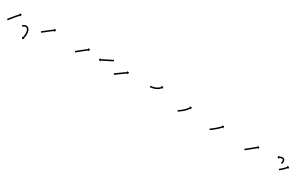

<svg xmlns="http://www.w3.org/2000/svg" viewBox="159 -1339 3932 2515"><g transform="rotate(30 2124.5 -82.0)"><path d="M-1.3 -21.2C-1.7 -20.7 -2.1 -20.3 -2.5 -19.8L12.5 -6.6C12.9 -7.1 13.3 -7.6 13.7 -8L13.8 -8L13.8 -8.1C14.9 -9.4 16.1 -10.8 17.3 -12.2C17.3 -12.2 17.3 -12.2 17.3 -12.2C17.3 -12.2 17.3 -12.2 17.3 -12.2C19.1 -14.4 20.9 -16.6 22.7 -18.8L22.8 -18.8L22.8 -18.8C25.1 -21.7 27.5 -24.6 29.8 -27.6L29.8 -27.6L29.8 -27.6C32.6 -31.1 35.4 -34.5 38.2 -38C41.3 -41.9 44.4 -45.8 47.5 -49.7C50.9 -53.9 54.2 -58 57.6 -62.2L57.6 -62.2L57.6 -62.2C61 -66.5 64.5 -70.8 68 -75.1L68 -75.1L68 -75C71.5 -79.3 75 -83.6 78.6 -87.9L78.6 -87.9L78.6 -87.8C82 -92 85.5 -96.1 88.9 -100.2L88.9 -100.2L88.9 -100.2C92.2 -104 95.4 -107.8 98.7 -111.6L98.7 -111.6L98.7 -111.6C101.6 -115 104.6 -118.4 107.6 -121.8L107.6 -121.8L107.6 -121.8C110.1 -124.6 112.6 -127.5 115.2 -130.3L115.2 -130.3L115.2 -130.3C117.1 -132.5 119.1 -134.6 121.1 -136.8L121.1 -136.8L121.1 -136.8C122.4 -138.2 123.6 -139.6 124.9 -141L124.9 -141L124.9 -141C125.4 -141.5 125.8 -142 126.3 -142.5L136 -133.5L134.7 -166.3L101.9 -165L111.6 -156C111.1 -155.5 110.7 -155 110.2 -154.6L110.2 -154.5L110.2 -154.5C108.9 -153.1 107.6 -151.7 106.3 -150.3L106.3 -150.3L106.3 -150.3C104.3 -148.1 102.3 -145.9 100.3 -143.7L100.3 -143.7L100.3 -143.6C97.7 -140.8 95.2 -137.9 92.6 -135L92.6 -135L92.6 -135C89.6 -131.6 86.6 -128.1 83.6 -124.7L83.6 -124.7L83.6 -124.7C80.3 -120.8 77 -117 73.7 -113.1L73.7 -113.1L73.7 -113.1C70.2 -109 66.7 -104.8 63.2 -100.7L63.2 -100.6L63.2 -100.6C59.6 -96.3 56.1 -92 52.5 -87.7L52.5 -87.7L52.5 -87.7C49 -83.4 45.5 -79.1 42 -74.8L42 -74.8L42 -74.8C38.6 -70.6 35.3 -66.4 31.9 -62.2C28.8 -58.3 25.7 -54.4 22.6 -50.5C19.8 -47 17 -43.6 14.2 -40.1L14.2 -40.1L14.2 -40.1C11.9 -37.2 9.6 -34.3 7.3 -31.5L7.3 -31.5L7.3 -31.5C5.5 -29.3 3.7 -27.2 1.9 -25C1.9 -25 2 -25 2 -25.1C2 -25.1 2 -25.1 2 -25.1C0.9 -23.8 -0.2 -22.4 -1.4 -21.1L-1.4 -21.1ZM209.9 -46.2C209.3 -45.7 208.7 -45.1 208.2 -44.6L222 -30.2C222.5 -30.7 223.1 -31.2 223.6 -31.7C223.6 -31.7 223.6 -31.7 223.6 -31.7C223.6 -31.6 223.6 -31.6 223.6 -31.6C225.1 -33 226.6 -34.4 228.2 -35.8C228.2 -35.8 228.2 -35.8 228.1 -35.7C228.1 -35.7 228 -35.7 228 -35.7C230.6 -37.8 233.3 -39.8 236 -41.8C236 -41.8 235.9 -41.7 235.8 -41.7C235.7 -41.6 235.6 -41.5 235.6 -41.5C239.5 -44.1 243.7 -46.4 247.9 -48.4C247.9 -48.4 247.7 -48.3 247.4 -48.2C247.2 -48.1 247 -48 247 -48C253.2 -50.3 259.9 -51.2 266.6 -51.2C266.6 -51.2 266 -51.3 265.4 -51.3C264.8 -51.4 264.2 -51.5 264.3 -51.5C272 -49.7 279.3 -46 285.3 -40.9C285.4 -40.8 285 -41.2 284.7 -41.5C284.4 -41.8 284.1 -42.2 284.1 -42.1C288.5 -36.8 292.2 -30.9 295.2 -24.7C295.2 -24.7 295.2 -24.8 295.1 -25C295 -25.2 294.9 -25.4 294.9 -25.4C297.2 -19.5 299.1 -13.5 300.6 -7.4C300.6 -7.4 300.6 -7.5 300.6 -7.6C300.6 -7.8 300.5 -7.9 300.5 -7.9C301.8 -2 302.8 3.9 303.6 9.9C303.6 9.9 303.6 9.8 303.5 9.7C303.5 9.6 303.5 9.5 303.5 9.5C304.1 15.4 304.5 21.2 304.6 27.1C304.6 27.1 304.6 27 304.6 26.9C304.6 26.7 304.6 26.6 304.6 26.6C304.5 32.1 304.2 37.5 303.7 42.9C303.7 42.9 303.7 42.8 303.8 42.7C303.8 42.7 303.8 42.6 303.8 42.6C303.2 47.3 302.6 52.1 301.8 56.8C301.8 56.8 301.9 56.7 301.9 56.7C301.9 56.6 301.9 56.6 301.9 56.6C301.2 60.5 300.4 64.4 299.6 68.3C299.6 68.3 299.6 68.3 299.6 68.2C299.6 68.2 299.6 68.2 299.6 68.2C299 71.1 298.3 74.1 297.6 77.1C297.6 77.1 297.6 77 297.6 77C297.6 77 297.6 77 297.6 77C297.1 78.9 296.6 80.8 296.1 82.7L296.1 82.6L296.1 82.6C296 83.3 295.8 84 295.6 84.6L282.9 81.2L299.2 109.6L327.6 93.3L314.9 89.9C315.1 89.2 315.3 88.5 315.5 87.8L315.5 87.8L315.5 87.8C316 85.8 316.5 83.9 317 81.9C317 81.9 317 81.9 317 81.8C317 81.8 317 81.8 317 81.8C317.8 78.7 318.5 75.6 319.2 72.5C319.2 72.5 319.2 72.5 319.2 72.4C319.2 72.4 319.2 72.4 319.2 72.4C320.1 68.3 320.8 64.2 321.6 60.1C321.6 60.1 321.6 60 321.6 60C321.6 59.9 321.6 59.9 321.6 59.9C322.4 54.9 323.1 49.9 323.6 44.9C323.6 44.9 323.6 44.8 323.6 44.7C323.7 44.7 323.7 44.6 323.7 44.6C324.2 38.8 324.5 32.9 324.6 27.1C324.6 27.1 324.6 26.9 324.6 26.8C324.6 26.7 324.6 26.6 324.6 26.6C324.5 20.3 324.1 13.9 323.4 7.6C323.4 7.6 323.4 7.5 323.4 7.4C323.4 7.3 323.4 7.3 323.4 7.3C322.5 0.8 321.4 -5.6 320.1 -12C320.1 -12 320.1 -12.1 320.1 -12.2C320 -12.3 320 -12.4 320 -12.4C318.3 -19.2 316.1 -26 313.6 -32.6C313.6 -32.6 313.5 -32.8 313.4 -33C313.4 -33.1 313.3 -33.3 313.3 -33.3C309.6 -41 304.9 -48.3 299.5 -54.9C299.5 -54.9 299.2 -55.2 298.9 -55.5C298.6 -55.8 298.3 -56.1 298.2 -56.1C289.8 -63.3 279.6 -68.4 268.8 -70.9C268.8 -70.9 268.2 -71 267.7 -71.1C267.1 -71.1 266.5 -71.2 266.5 -71.2C257.6 -71.2 248.7 -69.9 240.3 -66.9C240.3 -66.9 240.1 -66.8 239.8 -66.7C239.6 -66.6 239.4 -66.5 239.4 -66.5C234.2 -64.1 229.3 -61.4 224.6 -58.2C224.6 -58.2 224.5 -58.2 224.4 -58.1C224.3 -58 224.2 -58 224.2 -58C221.1 -55.7 218.1 -53.4 215.2 -51C215.2 -51 215.2 -51 215.1 -50.9C215.1 -50.9 215 -50.9 215 -50.9C213.3 -49.4 211.6 -47.8 209.9 -46.3C209.9 -46.3 209.9 -46.2 209.9 -46.2C209.9 -46.2 209.9 -46.2 209.9 -46.2Z M464.4 -102.7C463.9 -102.3 463.4 -102 462.9 -101.6L474.3 -85.2C474.8 -85.6 475.3 -85.9 475.8 -86.3L475.9 -86.3L475.9 -86.3C477.3 -87.4 478.8 -88.4 480.3 -89.5C480.3 -89.5 480.3 -89.5 480.3 -89.5C480.3 -89.5 480.3 -89.5 480.3 -89.5C482.6 -91.2 484.9 -92.9 487.1 -94.6C487.1 -94.6 487.1 -94.6 487.2 -94.6C487.2 -94.6 487.2 -94.6 487.2 -94.6C490.1 -96.9 493.1 -99.1 496 -101.4L496 -101.4L496 -101.4C499.5 -104.2 503 -106.9 506.5 -109.6L506.5 -109.6L506.5 -109.6C510.4 -112.7 514.3 -115.8 518.2 -118.9C522.3 -122.3 526.5 -125.6 530.7 -128.9C535 -132.3 539.3 -135.8 543.6 -139.2L543.6 -139.2L543.6 -139.2C548 -142.6 552.3 -146 556.7 -149.4L556.7 -149.4L556.7 -149.4C560.9 -152.7 565.2 -156 569.4 -159.2L569.4 -159.2L569.4 -159.2C573.4 -162.3 577.4 -165.3 581.5 -168.3L581.4 -168.3L581.4 -168.3C585.1 -171 588.7 -173.7 592.3 -176.3L592.3 -176.3L592.3 -176.3C595.4 -178.6 598.5 -180.8 601.6 -183L601.6 -183L601.6 -183C604 -184.7 606.4 -186.4 608.8 -188.1L608.8 -188.1L608.8 -188.1C610.3 -189.2 611.9 -190.2 613.5 -191.3L613.5 -191.3L613.5 -191.3C614 -191.7 614.6 -192.1 615.1 -192.5L622.6 -181.6L628.6 -213.8L596.3 -219.8L603.8 -208.9C603.2 -208.6 602.7 -208.2 602.1 -207.8L602.1 -207.8L602.1 -207.8C600.5 -206.7 598.9 -205.6 597.4 -204.5L597.3 -204.5L597.3 -204.5C594.9 -202.8 592.4 -201 590 -199.3L590 -199.3L590 -199.3C586.8 -197 583.7 -194.8 580.6 -192.5L580.5 -192.5L580.5 -192.5C576.8 -189.8 573.2 -187.1 569.5 -184.3L569.5 -184.3L569.5 -184.3C565.4 -181.3 561.4 -178.2 557.3 -175.1L557.3 -175.1L557.3 -175.1C553 -171.8 548.7 -168.5 544.4 -165.2L544.4 -165.2L544.4 -165.2C540 -161.8 535.6 -158.3 531.3 -154.9L531.2 -154.9L531.2 -154.9C526.9 -151.4 522.6 -148 518.2 -144.5C514 -141.2 509.9 -137.9 505.7 -134.6C501.8 -131.5 497.9 -128.4 494.1 -125.3L494.1 -125.3L494.1 -125.3C490.6 -122.6 487.2 -119.9 483.7 -117.2L483.7 -117.2L483.8 -117.2C480.9 -115 478 -112.7 475.1 -110.5C475.1 -110.5 475.1 -110.5 475.1 -110.5C475.1 -110.6 475.1 -110.6 475.1 -110.6C472.9 -108.9 470.7 -107.3 468.5 -105.6C468.5 -105.6 468.5 -105.6 468.5 -105.6C468.5 -105.7 468.5 -105.7 468.5 -105.7C467.1 -104.7 465.7 -103.6 464.3 -102.6L464.3 -102.7Z M979.3 -102.6C978.8 -102.3 978.3 -102 977.9 -101.6L989.3 -85.3C989.8 -85.6 990.3 -85.9 990.8 -86.3C990.8 -86.3 990.8 -86.3 990.8 -86.3C990.8 -86.3 990.9 -86.3 990.9 -86.3C992.3 -87.3 993.7 -88.4 995.1 -89.4C995.1 -89.4 995.2 -89.5 995.2 -89.5C995.2 -89.5 995.2 -89.5 995.2 -89.5C997.5 -91.2 999.7 -92.9 1002 -94.6L1002 -94.7L1002 -94.7C1004.9 -97 1007.9 -99.3 1010.8 -101.6L1010.8 -101.6L1010.8 -101.6C1014.3 -104.4 1017.8 -107.1 1021.2 -109.9L1021.2 -109.9L1021.2 -109.9C1025.1 -113 1029 -116.1 1032.9 -119.2C1037 -122.6 1041.2 -125.9 1045.3 -129.3C1049.6 -132.7 1053.9 -136.2 1058.2 -139.6C1062.5 -143.1 1066.8 -146.5 1071.1 -150L1071.1 -150L1071.1 -150C1075.3 -153.3 1079.5 -156.6 1083.7 -159.9L1083.7 -159.9L1083.6 -159.9C1087.6 -163 1091.5 -166.1 1095.4 -169.2L1095.4 -169.2L1095.4 -169.2C1099 -172 1102.5 -174.7 1106 -177.5L1106 -177.5L1106 -177.5C1109 -179.8 1112 -182.1 1115 -184.4L1115 -184.4L1115 -184.4C1117.3 -186.2 1119.7 -188 1122 -189.8L1122 -189.8L1122 -189.8C1123.5 -190.9 1125 -192.1 1126.5 -193.2C1127 -193.6 1127.5 -194 1128.1 -194.4L1136 -183.9L1140.5 -216.4L1108 -220.8L1116 -210.3C1115.5 -209.9 1114.9 -209.5 1114.4 -209.1C1112.9 -208 1111.4 -206.8 1109.9 -205.7L1109.9 -205.7L1109.9 -205.7C1107.5 -203.9 1105.2 -202.1 1102.8 -200.3L1102.8 -200.3L1102.8 -200.3C1099.8 -198 1096.8 -195.6 1093.8 -193.3L1093.8 -193.3L1093.8 -193.3C1090.2 -190.5 1086.6 -187.7 1083.1 -185L1083.1 -185L1083.1 -184.9C1079.1 -181.8 1075.2 -178.7 1071.2 -175.6L1071.2 -175.6L1071.2 -175.6C1067 -172.3 1062.8 -168.9 1058.6 -165.6L1058.6 -165.6L1058.6 -165.6C1054.3 -162.1 1050 -158.7 1045.7 -155.2C1041.4 -151.8 1037.1 -148.3 1032.8 -144.9C1028.6 -141.5 1024.5 -138.2 1020.3 -134.8C1016.5 -131.7 1012.6 -128.6 1008.7 -125.5L1008.7 -125.5L1008.7 -125.5C1005.3 -122.8 1001.8 -120 998.4 -117.3L998.4 -117.3L998.4 -117.3C995.5 -115 992.6 -112.7 989.7 -110.5L989.7 -110.5L989.7 -110.5C987.6 -108.8 985.4 -107.1 983.2 -105.5C983.2 -105.5 983.2 -105.5 983.2 -105.5C983.2 -105.5 983.2 -105.5 983.2 -105.5C981.9 -104.5 980.5 -103.5 979.2 -102.6C979.2 -102.6 979.2 -102.6 979.2 -102.6C979.2 -102.6 979.3 -102.6 979.3 -102.6ZM1486.7 -236.8C1487.3 -237.1 1487.9 -237.4 1488.5 -237.7L1479.5 -255.6C1478.9 -255.3 1478.3 -255 1477.7 -254.7C1476.1 -253.8 1474.4 -253 1472.7 -252.1C1470.1 -250.8 1467.5 -249.5 1464.9 -248.2C1461.5 -246.5 1458.2 -244.8 1454.8 -243.1C1450.8 -241.1 1446.8 -239.1 1442.8 -237.1C1438.4 -234.8 1433.9 -232.6 1429.5 -230.3C1424.7 -227.9 1420 -225.5 1415.2 -223.1C1410.3 -220.7 1405.4 -218.2 1400.5 -215.7C1395.6 -213.2 1390.6 -210.8 1385.7 -208.3C1381 -205.9 1376.2 -203.5 1371.5 -201.1C1367 -198.9 1362.6 -196.6 1358.1 -194.4C1354.1 -192.4 1350.1 -190.3 1346.1 -188.3C1342.8 -186.6 1339.4 -184.9 1336 -183.2C1333.4 -181.9 1330.8 -180.6 1328.2 -179.3C1326.6 -178.5 1324.9 -177.6 1323.2 -176.8C1322.6 -176.5 1322 -176.2 1321.4 -175.9L1315.5 -187.7L1305.2 -156.5L1336.4 -146.3L1330.4 -158C1331 -158.3 1331.6 -158.6 1332.2 -158.9C1333.9 -159.8 1335.6 -160.6 1337.2 -161.5C1339.8 -162.8 1342.4 -164.1 1345 -165.4C1348.4 -167.1 1351.8 -168.8 1355.1 -170.5C1359.1 -172.5 1363.1 -174.5 1367.1 -176.5C1371.6 -178.7 1376 -181 1380.5 -183.2C1385.2 -185.6 1390 -188 1394.7 -190.4C1399.6 -192.9 1404.6 -195.4 1409.5 -197.9C1414.4 -200.3 1419.3 -202.8 1424.2 -205.3C1429 -207.7 1433.7 -210.1 1438.5 -212.5C1442.9 -214.7 1447.4 -217 1451.8 -219.2C1455.8 -221.2 1459.8 -223.2 1463.8 -225.2C1467.2 -226.9 1470.5 -228.6 1473.9 -230.3C1476.5 -231.6 1479.1 -233 1481.7 -234.3C1483.4 -235.1 1485.1 -236 1486.7 -236.8Z M1566.5 -102.7C1566 -102.4 1565.4 -102 1564.9 -101.7L1576.3 -85.2C1576.8 -85.6 1577.4 -86 1577.9 -86.3L1577.9 -86.3L1577.9 -86.3C1579.4 -87.4 1580.9 -88.5 1582.4 -89.5L1582.5 -89.5L1582.5 -89.5C1584.8 -91.2 1587.2 -92.9 1589.5 -94.6L1589.5 -94.6L1589.5 -94.6C1592.6 -96.7 1595.6 -98.9 1598.7 -101.1C1602.3 -103.8 1605.9 -106.4 1609.5 -109C1613.6 -111.9 1617.6 -114.8 1621.6 -117.7C1626 -120.9 1630.3 -124 1634.6 -127.1C1639.1 -130.3 1643.5 -133.6 1648 -136.8C1652.5 -140 1657 -143.2 1661.4 -146.4C1665.8 -149.5 1670.1 -152.6 1674.4 -155.7C1678.5 -158.6 1682.6 -161.5 1686.7 -164.4C1690.3 -167 1694 -169.6 1697.6 -172.2C1700.7 -174.4 1703.8 -176.5 1706.9 -178.7C1709.3 -180.4 1711.7 -182.1 1714.1 -183.7C1715.6 -184.8 1717.2 -185.9 1718.7 -186.9C1719.3 -187.3 1719.8 -187.7 1720.3 -188.1L1727.9 -177.3L1733.7 -209.5L1701.4 -215.3L1708.9 -204.5C1708.4 -204.1 1707.8 -203.7 1707.3 -203.4C1705.7 -202.3 1704.2 -201.2 1702.6 -200.1C1700.2 -198.4 1697.8 -196.8 1695.4 -195.1C1692.3 -192.9 1689.2 -190.7 1686.1 -188.5C1682.4 -185.9 1678.8 -183.3 1675.1 -180.7C1671 -177.8 1666.9 -174.9 1662.8 -172C1658.5 -168.9 1654.1 -165.8 1649.8 -162.7C1645.3 -159.5 1640.8 -156.2 1636.3 -153C1631.8 -149.8 1627.4 -146.6 1622.9 -143.3C1618.6 -140.2 1614.2 -137.1 1609.9 -133.9C1605.9 -131 1601.9 -128.1 1597.8 -125.2C1594.2 -122.6 1590.6 -120 1587 -117.4C1584 -115.2 1580.9 -113 1577.9 -110.8L1577.9 -110.8L1577.9 -110.8C1575.6 -109.2 1573.2 -107.5 1570.9 -105.9L1570.9 -105.9L1570.9 -105.9C1569.4 -104.8 1567.9 -103.8 1566.5 -102.7L1566.5 -102.7Z M2064.3 -201C2063.8 -201 2063.3 -201 2062.8 -201L2063 -181C2063.6 -181 2064.1 -181 2064.7 -181C2064.7 -181 2064.7 -181 2064.7 -181C2064.8 -181 2064.8 -181 2064.8 -181C2066.5 -181.1 2068.2 -181.2 2069.9 -181.3C2069.9 -181.3 2069.9 -181.3 2070 -181.3C2070 -181.3 2070 -181.3 2070 -181.3C2072.7 -181.5 2075.5 -181.7 2078.2 -182C2078.2 -182 2078.2 -182 2078.2 -182C2078.3 -182 2078.3 -182 2078.3 -182C2081.8 -182.4 2085.4 -182.9 2088.9 -183.4C2088.9 -183.4 2088.9 -183.4 2089 -183.4C2089 -183.4 2089.1 -183.4 2089.1 -183.4C2093.2 -184.1 2097.4 -184.9 2101.5 -185.7C2101.5 -185.7 2101.6 -185.7 2101.6 -185.7C2101.7 -185.7 2101.7 -185.7 2101.7 -185.7C2106.3 -186.7 2110.9 -187.8 2115.5 -189C2115.5 -189 2115.5 -189.1 2115.6 -189.1C2115.6 -189.1 2115.7 -189.1 2115.7 -189.1C2120.5 -190.5 2125.4 -192 2130.1 -193.5C2130.1 -193.5 2130.2 -193.6 2130.2 -193.6C2130.3 -193.6 2130.4 -193.6 2130.4 -193.6C2135.2 -195.4 2140 -197.2 2144.8 -199.2C2144.8 -199.2 2144.9 -199.2 2144.9 -199.3C2145 -199.3 2145.1 -199.3 2145.1 -199.3C2149.7 -201.4 2154.4 -203.6 2158.9 -206C2158.9 -206 2159 -206 2159.1 -206.1C2159.1 -206.1 2159.2 -206.1 2159.2 -206.1C2163.5 -208.5 2167.8 -211 2172 -213.6C2172 -213.6 2172 -213.7 2172.1 -213.7C2172.1 -213.8 2172.2 -213.8 2172.2 -213.8C2176 -216.4 2179.7 -219 2183.4 -221.8C2183.4 -221.8 2183.4 -221.9 2183.5 -221.9C2183.5 -222 2183.6 -222 2183.6 -222C2186.8 -224.6 2189.8 -227.2 2192.8 -230C2192.8 -230 2192.9 -230 2192.9 -230.1C2193 -230.1 2193 -230.2 2193 -230.2C2195.5 -232.6 2197.9 -235 2200.2 -237.5C2200.2 -237.5 2200.3 -237.6 2200.3 -237.6C2200.3 -237.7 2200.4 -237.7 2200.4 -237.7C2202.1 -239.7 2203.8 -241.7 2205.5 -243.7C2205.5 -243.7 2205.5 -243.8 2205.5 -243.8C2205.6 -243.8 2205.6 -243.9 2205.6 -243.9C2206.6 -245.2 2207.7 -246.5 2208.7 -247.9C2208.7 -247.9 2208.7 -247.9 2208.7 -247.9C2208.7 -248 2208.7 -248 2208.7 -248C2209.1 -248.4 2209.4 -248.9 2209.7 -249.4L2220.5 -241.7L2215 -274.1L2182.7 -268.7L2193.5 -261C2193.1 -260.6 2192.8 -260.1 2192.5 -259.7C2192.5 -259.7 2192.5 -259.7 2192.5 -259.7C2192.5 -259.7 2192.6 -259.8 2192.6 -259.8C2191.7 -258.5 2190.7 -257.3 2189.8 -256.2C2189.8 -256.2 2189.8 -256.2 2189.9 -256.2C2189.9 -256.3 2189.9 -256.3 2189.9 -256.3C2188.5 -254.5 2186.9 -252.7 2185.4 -250.9C2185.4 -250.9 2185.4 -251 2185.5 -251C2185.5 -251.1 2185.5 -251.1 2185.5 -251.1C2183.5 -248.9 2181.3 -246.7 2179.1 -244.5C2179.1 -244.5 2179.1 -244.6 2179.2 -244.6C2179.3 -244.7 2179.3 -244.7 2179.3 -244.7C2176.6 -242.2 2173.8 -239.8 2171 -237.5C2171 -237.5 2171 -237.5 2171.1 -237.6C2171.1 -237.6 2171.2 -237.7 2171.2 -237.7C2167.9 -235.2 2164.5 -232.7 2161 -230.4C2161 -230.4 2161.1 -230.4 2161.2 -230.5C2161.2 -230.5 2161.3 -230.6 2161.3 -230.6C2157.4 -228.1 2153.5 -225.8 2149.5 -223.6C2149.5 -223.6 2149.6 -223.7 2149.7 -223.7C2149.7 -223.7 2149.8 -223.8 2149.8 -223.8C2145.6 -221.6 2141.3 -219.5 2136.9 -217.6C2136.9 -217.6 2137 -217.6 2137 -217.6C2137.1 -217.7 2137.1 -217.7 2137.1 -217.7C2132.7 -215.8 2128.2 -214.1 2123.6 -212.4C2123.6 -212.4 2123.7 -212.5 2123.7 -212.5C2123.8 -212.5 2123.8 -212.5 2123.8 -212.5C2119.3 -211 2114.8 -209.6 2110.2 -208.3C2110.2 -208.3 2110.3 -208.4 2110.3 -208.4C2110.4 -208.4 2110.4 -208.4 2110.4 -208.4C2106.1 -207.3 2101.8 -206.2 2097.4 -205.3C2097.4 -205.3 2097.5 -205.3 2097.5 -205.3C2097.6 -205.3 2097.6 -205.3 2097.6 -205.3C2093.7 -204.5 2089.8 -203.8 2085.8 -203.1C2085.8 -203.1 2085.9 -203.1 2085.9 -203.1C2085.9 -203.2 2086 -203.2 2086 -203.2C2082.7 -202.7 2079.4 -202.2 2076 -201.8C2076 -201.8 2076.1 -201.9 2076.1 -201.9C2076.1 -201.9 2076.2 -201.9 2076.2 -201.9C2073.7 -201.6 2071.2 -201.4 2068.7 -201.2C2068.7 -201.2 2068.7 -201.2 2068.7 -201.2C2068.8 -201.2 2068.8 -201.2 2068.8 -201.2C2067.3 -201.1 2065.7 -201.1 2064.2 -201C2064.2 -201 2064.2 -201 2064.3 -201C2064.3 -201 2064.3 -201 2064.3 -201Z M2531.5 -102.8C2531 -102.4 2530.4 -102 2529.9 -101.6L2541.3 -85.2C2541.8 -85.6 2542.4 -86 2542.9 -86.3C2544.4 -87.4 2546 -88.5 2547.5 -89.5C2549.9 -91.2 2552.2 -92.9 2554.6 -94.5L2554.6 -94.5L2554.6 -94.5C2557.7 -96.7 2560.7 -98.9 2563.8 -101L2563.8 -101.1L2563.8 -101.1C2567.4 -103.6 2570.9 -106.2 2574.4 -108.8C2574.4 -108.8 2574.5 -108.9 2574.5 -108.9C2574.5 -108.9 2574.5 -108.9 2574.5 -108.9C2578.4 -111.8 2582.3 -114.8 2586.2 -117.7C2586.2 -117.7 2586.2 -117.7 2586.2 -117.8C2586.2 -117.8 2586.2 -117.8 2586.2 -117.8C2590.3 -121 2594.4 -124.2 2598.4 -127.5C2598.4 -127.5 2598.4 -127.6 2598.4 -127.6C2598.4 -127.6 2598.5 -127.6 2598.5 -127.6C2602.5 -131 2606.6 -134.5 2610.5 -138.1C2610.5 -138.1 2610.6 -138.1 2610.6 -138.1C2610.6 -138.1 2610.6 -138.2 2610.6 -138.2C2614.5 -141.7 2618.4 -145.4 2622.2 -149.1C2622.2 -149.1 2622.2 -149.1 2622.3 -149.1C2622.3 -149.2 2622.3 -149.2 2622.3 -149.2C2625.9 -152.8 2629.5 -156.5 2633 -160.2C2633 -160.2 2633 -160.3 2633 -160.3C2633.1 -160.3 2633.1 -160.3 2633.1 -160.3C2636.3 -163.9 2639.5 -167.5 2642.6 -171.1C2642.6 -171.1 2642.6 -171.2 2642.6 -171.2C2642.6 -171.2 2642.7 -171.2 2642.7 -171.2C2645.4 -174.5 2648.1 -177.9 2650.8 -181.3C2650.8 -181.3 2650.8 -181.3 2650.8 -181.3C2650.9 -181.3 2650.9 -181.3 2650.9 -181.3C2653.1 -184.2 2655.3 -187.1 2657.5 -190C2657.5 -190 2657.5 -190.1 2657.5 -190.1C2657.5 -190.1 2657.5 -190.1 2657.5 -190.1C2659.2 -192.4 2660.8 -194.7 2662.5 -197C2662.5 -197 2662.5 -197 2662.5 -197C2662.5 -197 2662.5 -197 2662.5 -197C2663.5 -198.5 2664.6 -200 2665.6 -201.5L2665.6 -201.5L2665.6 -201.5C2666 -202 2666.3 -202.6 2666.7 -203.1L2677.6 -195.7L2671.5 -227.9L2639.3 -221.8L2650.2 -214.4C2649.8 -213.8 2649.5 -213.3 2649.1 -212.8L2649.1 -212.8L2649.1 -212.8C2648.1 -211.4 2647.1 -209.9 2646.1 -208.5C2646.1 -208.5 2646.1 -208.5 2646.1 -208.5C2646.1 -208.5 2646.1 -208.5 2646.1 -208.5C2644.6 -206.3 2643 -204.1 2641.4 -201.9C2641.4 -201.9 2641.4 -201.9 2641.4 -201.9C2641.4 -202 2641.4 -202 2641.4 -202C2639.3 -199.2 2637.2 -196.4 2635.1 -193.6C2635.1 -193.6 2635.1 -193.6 2635.1 -193.6C2635.1 -193.6 2635.1 -193.7 2635.1 -193.7C2632.6 -190.4 2629.9 -187.2 2627.3 -184C2627.3 -184 2627.3 -184.1 2627.3 -184.1C2627.4 -184.1 2627.4 -184.1 2627.4 -184.1C2624.4 -180.6 2621.4 -177.2 2618.3 -173.8C2618.3 -173.8 2618.3 -173.8 2618.3 -173.8C2618.3 -173.9 2618.4 -173.9 2618.4 -173.9C2615 -170.3 2611.6 -166.8 2608.1 -163.3C2608.1 -163.3 2608.2 -163.3 2608.2 -163.3C2608.2 -163.4 2608.2 -163.4 2608.2 -163.4C2604.6 -159.8 2600.9 -156.3 2597.1 -152.9C2597.1 -152.9 2597.2 -152.9 2597.2 -153C2597.2 -153 2597.2 -153 2597.2 -153C2593.4 -149.6 2589.5 -146.2 2585.6 -142.9C2585.6 -142.9 2585.6 -142.9 2585.6 -142.9C2585.6 -143 2585.7 -143 2585.7 -143C2581.8 -139.8 2577.8 -136.6 2573.9 -133.5C2573.9 -133.5 2573.9 -133.5 2573.9 -133.5C2573.9 -133.6 2573.9 -133.6 2573.9 -133.6C2570.2 -130.7 2566.4 -127.8 2562.5 -124.9C2562.5 -124.9 2562.5 -124.9 2562.6 -124.9C2562.6 -124.9 2562.6 -124.9 2562.6 -124.9C2559.1 -122.4 2555.6 -119.8 2552.1 -117.3L2552.1 -117.3L2552.1 -117.3C2549.1 -115.1 2546.1 -113 2543.1 -110.9L2543.1 -110.9L2543.1 -110.9C2540.7 -109.2 2538.4 -107.6 2536.1 -105.9C2534.5 -104.9 2533 -103.8 2531.5 -102.8Z M3014.6 -102.8C3014.1 -102.4 3013.5 -102.1 3013 -101.7L3024.3 -85.2C3024.9 -85.6 3025.4 -86 3025.9 -86.4L3026 -86.4L3026 -86.4C3027.5 -87.4 3029 -88.5 3030.5 -89.5L3030.5 -89.5L3030.5 -89.5C3032.9 -91.2 3035.2 -92.8 3037.5 -94.5L3037.5 -94.5L3037.6 -94.5C3040.6 -96.7 3043.6 -98.9 3046.6 -101.1L3046.6 -101.1L3046.6 -101.1C3050.1 -103.7 3053.7 -106.4 3057.2 -109C3057.2 -109 3057.2 -109 3057.2 -109C3057.2 -109 3057.2 -109.1 3057.2 -109.1C3061.1 -112 3065 -115 3068.8 -118.1C3068.8 -118.1 3068.8 -118.1 3068.9 -118.1C3068.9 -118.1 3068.9 -118.1 3068.9 -118.1C3073 -121.4 3077.1 -124.7 3081.1 -128C3081.1 -128 3081.1 -128 3081.2 -128C3081.2 -128 3081.2 -128 3081.2 -128C3085.4 -131.5 3089.5 -135 3093.6 -138.5C3093.6 -138.5 3093.6 -138.5 3093.7 -138.5C3093.7 -138.5 3093.7 -138.5 3093.7 -138.5C3097.8 -142 3101.9 -145.6 3105.9 -149.2C3105.9 -149.2 3105.9 -149.2 3106 -149.2C3106 -149.2 3106 -149.2 3106 -149.2C3109.9 -152.7 3113.8 -156.2 3117.6 -159.8C3117.6 -159.8 3117.6 -159.8 3117.7 -159.8C3117.7 -159.8 3117.7 -159.8 3117.7 -159.8C3121.3 -163.2 3124.8 -166.5 3128.4 -169.9C3128.4 -169.9 3128.4 -169.9 3128.4 -169.9C3128.4 -169.9 3128.4 -170 3128.4 -170C3131.6 -173 3134.7 -176.1 3137.9 -179.2L3137.9 -179.2L3137.9 -179.2C3140.5 -181.8 3143.1 -184.4 3145.7 -187.1L3145.8 -187.1L3145.8 -187.1C3147.8 -189.2 3149.8 -191.2 3151.7 -193.3L3151.8 -193.3L3151.8 -193.3C3153 -194.6 3154.3 -196 3155.6 -197.3L3155.6 -197.3L3155.6 -197.3C3156 -197.8 3156.5 -198.3 3156.9 -198.7L3166.5 -189.7L3165.5 -222.5L3132.7 -221.4L3142.3 -212.4C3141.9 -212 3141.5 -211.5 3141 -211L3141 -211L3141 -211C3139.8 -209.7 3138.5 -208.4 3137.3 -207.1L3137.3 -207.1L3137.3 -207.1C3135.4 -205.1 3133.4 -203.1 3131.5 -201.1L3131.5 -201.1L3131.5 -201.1C3128.9 -198.5 3126.4 -195.9 3123.8 -193.4L3123.8 -193.4L3123.8 -193.4C3120.7 -190.4 3117.7 -187.3 3114.5 -184.4C3114.5 -184.4 3114.6 -184.4 3114.6 -184.4C3114.6 -184.4 3114.6 -184.4 3114.6 -184.4C3111.1 -181.1 3107.6 -177.8 3104.1 -174.5C3104.1 -174.5 3104.1 -174.5 3104.1 -174.5C3104.1 -174.5 3104.1 -174.5 3104.1 -174.5C3100.3 -171 3096.5 -167.6 3092.6 -164.1C3092.6 -164.1 3092.7 -164.1 3092.7 -164.2C3092.7 -164.2 3092.7 -164.2 3092.7 -164.2C3088.7 -160.6 3084.7 -157.1 3080.6 -153.7C3080.6 -153.7 3080.7 -153.7 3080.7 -153.7C3080.7 -153.7 3080.7 -153.7 3080.7 -153.7C3076.6 -150.3 3072.5 -146.8 3068.4 -143.4C3068.4 -143.4 3068.4 -143.5 3068.5 -143.5C3068.5 -143.5 3068.5 -143.5 3068.5 -143.5C3064.5 -140.2 3060.5 -137 3056.4 -133.8C3056.4 -133.8 3056.4 -133.8 3056.4 -133.8C3056.5 -133.8 3056.5 -133.8 3056.5 -133.8C3052.7 -130.8 3048.9 -127.9 3045 -124.9C3045 -124.9 3045 -124.9 3045.1 -124.9C3045.1 -124.9 3045.1 -125 3045.1 -125C3041.6 -122.3 3038.2 -119.7 3034.7 -117.2L3034.7 -117.2L3034.7 -117.2C3031.8 -115 3028.8 -112.9 3025.9 -110.8L3025.9 -110.8L3025.9 -110.8C3023.6 -109.1 3021.3 -107.5 3019 -105.9L3019 -105.9L3019 -105.9C3017.6 -104.9 3016.1 -103.8 3014.6 -102.8L3014.6 -102.8Z M3541.4 -102.7C3540.9 -102.3 3540.4 -102 3539.8 -101.6L3551.3 -85.2C3551.8 -85.6 3552.3 -85.9 3552.9 -86.3L3552.9 -86.3L3552.9 -86.3C3554.4 -87.4 3555.9 -88.4 3557.4 -89.5L3557.4 -89.5L3557.4 -89.5C3559.7 -91.2 3562 -92.9 3564.3 -94.6L3564.3 -94.6L3564.3 -94.6C3567.3 -96.8 3570.3 -99 3573.3 -101.3L3573.3 -101.3L3573.3 -101.3C3576.8 -104 3580.3 -106.7 3583.8 -109.4L3583.8 -109.4L3583.8 -109.4C3587.7 -112.4 3591.5 -115.5 3595.4 -118.6L3595.4 -118.6L3595.4 -118.6C3599.5 -121.9 3603.7 -125.2 3607.8 -128.6L3607.8 -128.6L3607.8 -128.6C3612 -132.1 3616.3 -135.5 3620.5 -139L3620.5 -139L3620.5 -139C3624.8 -142.5 3629 -146 3633.3 -149.5C3637.4 -152.9 3641.5 -156.3 3645.6 -159.6C3649.5 -162.8 3653.4 -166 3657.2 -169.2L3657.2 -169.1L3657.2 -169.1C3660.7 -172 3664.2 -174.8 3667.7 -177.6L3667.7 -177.6L3667.7 -177.6C3670.6 -180 3673.6 -182.4 3676.6 -184.7L3676.6 -184.7L3676.5 -184.7C3678.8 -186.6 3681.1 -188.4 3683.5 -190.2L3683.4 -190.2L3683.4 -190.2C3684.9 -191.3 3686.4 -192.5 3687.9 -193.7L3687.9 -193.7L3687.9 -193.7C3688.4 -194.1 3689 -194.5 3689.5 -194.9L3697.6 -184.5L3701.6 -217L3669.1 -221.1L3677.2 -210.7C3676.7 -210.3 3676.1 -209.9 3675.6 -209.4L3675.6 -209.4L3675.6 -209.4C3674.1 -208.3 3672.6 -207.1 3671.1 -205.9L3671.1 -205.9L3671.1 -205.9C3668.7 -204.1 3666.4 -202.2 3664.1 -200.4L3664.1 -200.4L3664.1 -200.4C3661.1 -198 3658.1 -195.6 3655.1 -193.2L3655.1 -193.2L3655.1 -193.2C3651.6 -190.3 3648.1 -187.5 3644.6 -184.7L3644.6 -184.7L3644.6 -184.6C3640.7 -181.5 3636.8 -178.3 3632.9 -175.1C3628.8 -171.7 3624.7 -168.3 3620.5 -164.9C3616.3 -161.4 3612.1 -157.9 3607.8 -154.5L3607.8 -154.5L3607.8 -154.5C3603.6 -151 3599.4 -147.5 3595.2 -144.1L3595.2 -144.1L3595.2 -144.1C3591.1 -140.8 3587 -137.5 3582.9 -134.2L3582.9 -134.2L3582.9 -134.2C3579.1 -131.2 3575.3 -128.1 3571.4 -125.1L3571.4 -125.1L3571.5 -125.1C3568 -122.5 3564.6 -119.8 3561.1 -117.2L3561.2 -117.2L3561.2 -117.2C3558.3 -115 3555.4 -112.8 3552.4 -110.7L3552.5 -110.7L3552.5 -110.7C3550.2 -109 3548 -107.4 3545.7 -105.8L3545.7 -105.8L3545.7 -105.8C3544.3 -104.7 3542.8 -103.7 3541.4 -102.7L3541.4 -102.7ZM4047.1 -182.1C4046.9 -181.5 4046.7 -181 4046.5 -180.5L4065.5 -174.2C4065.7 -174.8 4065.9 -175.3 4066.1 -175.9C4066.1 -175.9 4066.1 -175.9 4066.1 -175.9C4066.1 -176 4066.1 -176 4066.1 -176C4066.6 -177.6 4067.1 -179.2 4067.6 -180.8C4067.6 -180.8 4067.6 -180.9 4067.6 -180.9C4067.6 -181 4067.6 -181 4067.6 -181C4068.3 -183.5 4068.9 -186.1 4069.4 -188.7C4069.4 -188.7 4069.5 -188.7 4069.5 -188.8C4069.5 -188.8 4069.5 -188.9 4069.5 -188.9C4070.1 -192.2 4070.7 -195.6 4071.1 -198.9C4071.1 -198.9 4071.1 -199 4071.1 -199.1C4071.1 -199.2 4071.1 -199.2 4071.1 -199.2C4071.5 -203.1 4071.7 -207 4071.8 -210.9C4071.8 -210.9 4071.8 -211.1 4071.8 -211.2C4071.8 -211.3 4071.8 -211.4 4071.8 -211.4C4071.6 -215.6 4071.2 -219.7 4070.5 -223.8C4070.5 -223.8 4070.5 -224 4070.4 -224.2C4070.4 -224.4 4070.4 -224.6 4070.4 -224.6C4069.4 -228.5 4068.1 -232.3 4066.4 -236C4066.4 -236 4066.3 -236.3 4066.2 -236.5C4066 -236.8 4065.9 -237 4065.9 -237C4063.9 -240.2 4061.6 -243.2 4058.9 -245.8C4058.9 -245.8 4058.6 -246 4058.3 -246.2C4058.1 -246.4 4057.8 -246.6 4057.8 -246.7C4054.7 -248.9 4051.3 -250.6 4047.7 -252C4047.7 -252 4047.5 -252.1 4047.2 -252.1C4047 -252.2 4046.7 -252.3 4046.7 -252.3C4042.7 -253.4 4038.5 -254 4034.4 -254.4C4034.4 -254.4 4034.2 -254.4 4034 -254.4C4033.9 -254.4 4033.7 -254.4 4033.7 -254.4C4029.7 -254.5 4025.6 -254.2 4021.6 -253.7C4021.6 -253.7 4021.4 -253.7 4021.3 -253.6C4021.2 -253.6 4021 -253.6 4021 -253.6C4017.2 -252.8 4013.4 -251.9 4009.7 -250.9C4009.7 -250.9 4009.6 -250.8 4009.5 -250.8C4009.5 -250.8 4009.4 -250.8 4009.4 -250.8C4006.1 -249.7 4002.9 -248.6 3999.8 -247.4C3999.8 -247.4 3999.7 -247.3 3999.7 -247.3C3999.6 -247.3 3999.6 -247.3 3999.6 -247.3C3997.1 -246.3 3994.7 -245.2 3992.3 -244.1C3992.3 -244.1 3992.2 -244.1 3992.2 -244.1C3992.2 -244 3992.1 -244 3992.1 -244C3990.6 -243.3 3989 -242.5 3987.5 -241.8C3987.5 -241.8 3987.5 -241.7 3987.4 -241.7C3987.4 -241.7 3987.4 -241.7 3987.4 -241.7C3986.9 -241.4 3986.3 -241.2 3985.8 -240.9L3979.7 -252.6L3969.9 -221.3L4001.1 -211.5L3995.1 -223.2C3995.6 -223.4 3996.1 -223.7 3996.6 -223.9C3996.6 -223.9 3996.6 -223.9 3996.5 -223.9C3996.5 -223.9 3996.5 -223.9 3996.5 -223.9C3997.9 -224.6 3999.3 -225.3 4000.7 -226C4000.7 -226 4000.7 -226 4000.7 -225.9C4000.6 -225.9 4000.6 -225.9 4000.6 -225.9C4002.8 -226.9 4005 -227.9 4007.2 -228.8C4007.2 -228.8 4007.2 -228.8 4007.1 -228.8C4007.1 -228.7 4007 -228.7 4007 -228.7C4009.8 -229.8 4012.7 -230.8 4015.5 -231.7C4015.5 -231.7 4015.5 -231.7 4015.4 -231.7C4015.3 -231.7 4015.2 -231.6 4015.2 -231.6C4018.4 -232.5 4021.6 -233.3 4024.9 -234C4024.9 -234 4024.7 -233.9 4024.6 -233.9C4024.4 -233.9 4024.3 -233.9 4024.3 -233.9C4027.3 -234.3 4030.3 -234.5 4033.4 -234.4C4033.4 -234.4 4033.2 -234.4 4033 -234.4C4032.9 -234.4 4032.7 -234.4 4032.7 -234.4C4035.7 -234.2 4038.7 -233.7 4041.6 -233C4041.6 -233 4041.4 -233 4041.1 -233.1C4040.9 -233.2 4040.6 -233.3 4040.6 -233.3C4042.6 -232.5 4044.5 -231.6 4046.2 -230.4C4046.2 -230.4 4045.9 -230.6 4045.7 -230.8C4045.4 -231 4045.1 -231.3 4045.1 -231.2C4046.6 -229.9 4047.8 -228.3 4048.8 -226.6C4048.8 -226.6 4048.7 -226.9 4048.5 -227.1C4048.4 -227.4 4048.3 -227.7 4048.3 -227.7C4049.4 -225.1 4050.3 -222.5 4050.9 -219.8C4050.9 -219.8 4050.9 -220 4050.9 -220.2C4050.8 -220.4 4050.8 -220.5 4050.8 -220.5C4051.3 -217.3 4051.7 -214 4051.8 -210.6C4051.8 -210.6 4051.8 -210.8 4051.8 -210.9C4051.8 -211 4051.8 -211.2 4051.8 -211.2C4051.7 -207.8 4051.6 -204.5 4051.2 -201.2C4051.2 -201.2 4051.3 -201.2 4051.3 -201.3C4051.3 -201.4 4051.3 -201.5 4051.3 -201.5C4050.9 -198.6 4050.4 -195.6 4049.9 -192.7C4049.9 -192.7 4049.9 -192.8 4049.9 -192.8C4049.9 -192.9 4049.9 -193 4049.9 -193C4049.4 -190.7 4048.9 -188.4 4048.3 -186.1C4048.3 -186.1 4048.3 -186.2 4048.3 -186.2C4048.3 -186.3 4048.3 -186.3 4048.3 -186.3C4047.9 -184.9 4047.5 -183.4 4047 -182C4047 -182 4047 -182 4047 -182C4047 -182 4047.1 -182.1 4047.1 -182.1Z M4064.6 -100.8C4064.3 -100.6 4063.9 -100.4 4063.6 -100.1L4075.2 -83.8C4075.6 -84.1 4075.9 -84.3 4076.3 -84.6L4076.3 -84.6L4076.3 -84.6C4077.3 -85.3 4078.2 -86 4079.2 -86.7L4079.2 -86.7L4079.3 -86.7C4080.8 -87.9 4082.3 -89 4083.8 -90.1C4083.8 -90.1 4083.8 -90.2 4083.8 -90.2C4083.8 -90.2 4083.9 -90.2 4083.9 -90.2C4085.8 -91.7 4087.7 -93.2 4089.7 -94.7C4089.7 -94.7 4089.7 -94.7 4089.7 -94.7C4089.7 -94.8 4089.7 -94.8 4089.7 -94.8C4092 -96.6 4094.3 -98.4 4096.5 -100.3C4096.5 -100.3 4096.5 -100.3 4096.5 -100.3C4096.6 -100.3 4096.6 -100.3 4096.6 -100.3C4099.1 -102.4 4101.5 -104.6 4104 -106.7C4104 -106.7 4104 -106.7 4104 -106.7C4104.1 -106.7 4104.1 -106.8 4104.1 -106.8C4106.7 -109.1 4109.3 -111.4 4111.9 -113.8C4111.9 -113.8 4111.9 -113.8 4111.9 -113.8C4111.9 -113.8 4111.9 -113.8 4111.9 -113.8C4114.6 -116.3 4117.2 -118.8 4119.8 -121.3C4119.8 -121.3 4119.8 -121.3 4119.9 -121.3C4119.9 -121.3 4119.9 -121.3 4119.9 -121.3C4122.5 -123.8 4125.1 -126.4 4127.6 -129C4127.6 -129 4127.7 -129 4127.7 -129C4127.7 -129 4127.7 -129 4127.7 -129C4130.2 -131.5 4132.6 -134 4135.1 -136.6C4135.1 -136.6 4135.1 -136.6 4135.1 -136.6C4135.1 -136.6 4135.1 -136.6 4135.1 -136.6C4137.4 -139 4139.7 -141.4 4141.9 -143.8L4141.9 -143.8L4141.9 -143.8C4144 -146 4146 -148.2 4148 -150.4L4148 -150.4L4148 -150.4C4149.7 -152.3 4151.3 -154.1 4153 -156L4153 -156L4153 -156C4154.3 -157.5 4155.6 -158.9 4156.9 -160.4L4156.9 -160.4L4156.9 -160.4C4157.7 -161.3 4158.5 -162.3 4159.3 -163.2L4159.3 -163.2L4159.3 -163.2C4159.6 -163.5 4159.9 -163.9 4160.2 -164.2L4170.2 -155.6L4167.8 -188.3L4135.1 -185.9L4145.1 -177.3C4144.8 -177 4144.5 -176.6 4144.2 -176.3L4144.2 -176.3L4144.2 -176.3C4143.4 -175.4 4142.6 -174.5 4141.8 -173.5L4141.8 -173.6L4141.8 -173.6C4140.6 -172.1 4139.3 -170.7 4138.1 -169.3L4138.1 -169.3L4138.1 -169.3C4136.4 -167.5 4134.8 -165.6 4133.1 -163.8L4133.2 -163.8L4133.2 -163.8C4131.2 -161.7 4129.2 -159.5 4127.3 -157.4L4127.3 -157.4L4127.3 -157.4C4125.1 -155.1 4122.9 -152.7 4120.6 -150.4C4120.6 -150.4 4120.7 -150.4 4120.7 -150.4C4120.7 -150.4 4120.7 -150.4 4120.7 -150.4C4118.3 -148 4115.9 -145.5 4113.5 -143.1C4113.5 -143.1 4113.5 -143.1 4113.5 -143.1C4113.5 -143.1 4113.5 -143.1 4113.5 -143.1C4111 -140.6 4108.5 -138.1 4106 -135.7C4106 -135.7 4106 -135.7 4106 -135.7C4106 -135.7 4106 -135.7 4106 -135.7C4103.5 -133.3 4100.9 -130.9 4098.3 -128.5C4098.3 -128.5 4098.3 -128.5 4098.4 -128.5C4098.4 -128.5 4098.4 -128.5 4098.4 -128.5C4095.9 -126.2 4093.4 -124 4090.8 -121.7C4090.8 -121.7 4090.8 -121.7 4090.8 -121.8C4090.9 -121.8 4090.9 -121.8 4090.9 -121.8C4088.5 -119.7 4086.1 -117.7 4083.7 -115.6C4083.7 -115.6 4083.7 -115.7 4083.7 -115.7C4083.7 -115.7 4083.8 -115.7 4083.8 -115.7C4081.6 -113.9 4079.4 -112.1 4077.2 -110.4C4077.2 -110.4 4077.2 -110.4 4077.3 -110.4C4077.3 -110.4 4077.3 -110.4 4077.3 -110.4C4075.4 -108.9 4073.6 -107.5 4071.7 -106.1C4071.7 -106.1 4071.7 -106.1 4071.7 -106.1C4071.7 -106.1 4071.7 -106.1 4071.7 -106.1C4070.3 -105 4068.8 -103.9 4067.4 -102.8L4067.4 -102.9L4067.4 -102.9C4066.5 -102.2 4065.5 -101.5 4064.6 -100.8L4064.6 -100.8Z"/></g></svg>

Font: FRB American Cursive Just Arrows
Style: Bold Italic
Weight: 700
Italic angle: -25°
Version: Version 2.0;Modular Font Editor K font №1